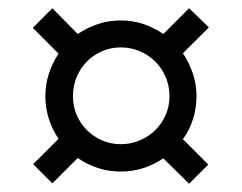

<svg xmlns="http://www.w3.org/2000/svg" viewBox="-20 -588 591 469"><path d="M90.8 -353Q90.8 -381.8 99.4 -408Q107.9 -434.1 123 -457L60.1 -520L107.9 -567.9L169.9 -504.9Q192.9 -520.5 219.2 -529.3Q245.6 -538.1 274.9 -538.1Q304.2 -538.1 330.3 -529.3Q356.4 -520.5 378.9 -504.9L441.9 -567.9L490.2 -521L426.8 -458Q441.9 -435.5 450.9 -408.9Q460 -382.3 460 -353Q460 -323.7 451.4 -296.9Q442.9 -270 426.8 -248L488.8 -186L441.9 -139.2L378.9 -201.2Q356.4 -186 330.3 -177.5Q304.2 -168.9 274.9 -168.9Q245.6 -168.9 218.8 -177.7Q191.9 -186.5 169.9 -202.1L107.9 -140.1L61 -187L123 -249Q107.9 -271 99.4 -297.4Q90.8 -323.7 90.8 -353ZM158.2 -353Q158.2 -328.6 167.2 -307.4Q176.3 -286.1 192.1 -270.3Q208 -254.4 229.2 -245.1Q250.5 -235.8 274.9 -235.8Q299.8 -235.8 321.5 -245.1Q343.3 -254.4 359.4 -270.3Q375.5 -286.1 384.8 -307.4Q394 -328.6 394 -353Q394 -377.9 384.8 -399.7Q375.5 -421.4 359.4 -437.5Q343.3 -453.6 321.5 -462.9Q299.8 -472.2 274.9 -472.2Q250.5 -472.2 229.2 -462.9Q208 -453.6 192.1 -437.5Q176.3 -421.4 167.2 -399.7Q158.2 -377.9 158.2 -353Z"/></svg>

Font: WenQuanYi Micro Hei
Style: Regular
Weight: 400
Foundry: Ascender Corporation
Version: Version 0.2.0-beta